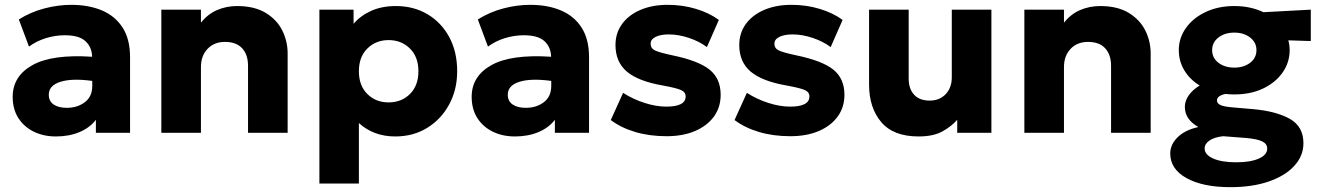

<svg xmlns="http://www.w3.org/2000/svg" viewBox="-20 -550 5460 795"><path d="M211.5 15Q160.5 15 120 -4.8Q79.5 -24.5 56 -61.2Q32.5 -98 32.5 -149Q32.5 -234.5 114 -280.2Q195.5 -326 361.5 -315Q360.5 -354.5 334.2 -379.2Q308 -404 248.5 -404Q208.5 -404 169.8 -392Q131 -380 100 -357L58 -469.5Q107.5 -500.5 164 -515.2Q220.5 -530 275 -530Q347 -530 401.8 -507Q456.5 -484 487.5 -436Q518.5 -388 518.5 -313V0H377V-54Q352 -21 309 -3Q266 15 211.5 15ZM182 -158Q182 -131 202.2 -117.2Q222.5 -103.5 256.5 -103.5Q300.5 -103.5 331.2 -126.8Q362 -150 362 -194.5V-215Q278 -226.5 230 -211.2Q182 -196 182 -158Z M648 0V-510H812V-456Q840.5 -492 879.2 -508.5Q918 -525 961.5 -525Q1033.5 -525 1080 -496.8Q1126.5 -468.5 1148.8 -423.8Q1171 -379 1171 -329V0H1007V-277.5Q1007 -323.5 982.8 -350Q958.5 -376.5 911.5 -376.5Q866.5 -376.5 839.2 -347.5Q812 -318.5 812 -272.5V0Z M1302.5 210V-510H1444V-451.5Q1472.5 -485 1516.8 -505Q1561 -525 1619.5 -525Q1692.5 -525 1749.8 -491.2Q1807 -457.5 1840 -396.8Q1873 -336 1873 -255Q1873 -179 1840 -117.8Q1807 -56.5 1749.2 -20.8Q1691.5 15 1616.5 15Q1571 15 1533.2 0.8Q1495.5 -13.5 1466 -40.5V210ZM1589 -126Q1642.5 -126 1677.5 -160.8Q1712.5 -195.5 1712.5 -255Q1712.5 -314.5 1677.2 -349.2Q1642 -384 1589 -384Q1536.5 -384 1501.2 -349.2Q1466 -314.5 1466 -255Q1466 -195.5 1501 -160.8Q1536 -126 1589 -126Z M2112 15Q2061 15 2020.5 -4.8Q1980 -24.5 1956.5 -61.2Q1933 -98 1933 -149Q1933 -234.5 2014.5 -280.2Q2096 -326 2262 -315Q2261 -354.5 2234.8 -379.2Q2208.5 -404 2149 -404Q2109 -404 2070.2 -392Q2031.5 -380 2000.5 -357L1958.5 -469.5Q2008 -500.5 2064.5 -515.2Q2121 -530 2175.5 -530Q2247.5 -530 2302.2 -507Q2357 -484 2388 -436Q2419 -388 2419 -313V0H2277.5V-54Q2252.5 -21 2209.5 -3Q2166.5 15 2112 15ZM2082.5 -158Q2082.5 -131 2102.8 -117.2Q2123 -103.5 2157 -103.5Q2201 -103.5 2231.8 -126.8Q2262.5 -150 2262.5 -194.5V-215Q2178.5 -226.5 2130.5 -211.2Q2082.5 -196 2082.5 -158Z M2740 14Q2669 14 2610.2 -3.5Q2551.5 -21 2509 -53L2560 -165.5Q2601.5 -139 2649 -123.8Q2696.5 -108.5 2739 -108.5Q2819 -108.5 2819 -150.5Q2819 -168.5 2800.2 -177Q2781.5 -185.5 2727 -195.5Q2624 -213 2576.2 -253Q2528.5 -293 2528.5 -363.5Q2528.5 -413.5 2556 -451Q2583.5 -488.5 2632.2 -509.2Q2681 -530 2744.5 -530Q2806.5 -530 2861.8 -513.2Q2917 -496.5 2956.5 -467.5L2907 -355Q2876 -378.5 2832.8 -393Q2789.5 -407.5 2749 -407.5Q2715 -407.5 2694.5 -397.2Q2674 -387 2674 -369Q2674 -350 2692 -341.2Q2710 -332.5 2764 -321Q2872.5 -298.5 2918.2 -261.5Q2964 -224.5 2964 -157.5Q2964 -105.5 2935.8 -67Q2907.5 -28.5 2857.2 -7.2Q2807 14 2740 14Z M3252.5 14Q3181.5 14 3122.8 -3.5Q3064 -21 3021.5 -53L3072.5 -165.5Q3114 -139 3161.5 -123.8Q3209 -108.5 3251.5 -108.5Q3331.5 -108.5 3331.5 -150.5Q3331.5 -168.5 3312.8 -177Q3294 -185.5 3239.5 -195.5Q3136.5 -213 3088.8 -253Q3041 -293 3041 -363.5Q3041 -413.5 3068.5 -451Q3096 -488.5 3144.8 -509.2Q3193.5 -530 3257 -530Q3319 -530 3374.2 -513.2Q3429.5 -496.5 3469 -467.5L3419.5 -355Q3388.5 -378.5 3345.2 -393Q3302 -407.5 3261.5 -407.5Q3227.5 -407.5 3207 -397.2Q3186.5 -387 3186.5 -369Q3186.5 -350 3204.5 -341.2Q3222.5 -332.5 3276.5 -321Q3385 -298.5 3430.8 -261.5Q3476.5 -224.5 3476.5 -157.5Q3476.5 -105.5 3448.2 -67Q3420 -28.5 3369.8 -7.2Q3319.5 14 3252.5 14Z M3783.5 15Q3679 15 3628.8 -44.5Q3578.5 -104 3578.5 -200V-510H3742.5V-224.5Q3742.5 -182.5 3764.8 -158Q3787 -133.5 3829.5 -133.5Q3870.5 -133.5 3895.8 -160.2Q3921 -187 3921 -229.5V-510H4085V0H3943.5V-54Q3919 -26 3881.5 -5.5Q3844 15 3783.5 15Z M4221.5 0V-510H4385.5V-456Q4414 -492 4452.8 -508.5Q4491.5 -525 4535 -525Q4607 -525 4653.5 -496.8Q4700 -468.5 4722.2 -423.8Q4744.5 -379 4744.5 -329V0H4580.5V-277.5Q4580.5 -323.5 4556.2 -350Q4532 -376.5 4485 -376.5Q4440 -376.5 4412.8 -347.5Q4385.5 -318.5 4385.5 -272.5V0Z M5091 -159Q5072 -159 5054 -161Q5019 -153.5 5019 -134Q5019 -122 5033.2 -115.2Q5047.5 -108.5 5082.5 -105.5L5169.5 -98Q5264.5 -89.5 5320.8 -57.8Q5377 -26 5377 43Q5377 95.5 5339.2 136.8Q5301.5 178 5233.5 201.5Q5165.5 225 5074.5 225Q4960.5 225 4893 187.5Q4825.5 150 4825.5 85.5Q4825.5 48.5 4856.2 18.2Q4887 -12 4942 -24Q4886 -55.5 4886 -107.5Q4886 -132.5 4902.5 -155.8Q4919 -179 4947.5 -196Q4907 -220.5 4884 -258.5Q4861 -296.5 4861 -342.5Q4861 -393 4890.8 -434.5Q4920.5 -476 4972.5 -500.5Q5024.5 -525 5091 -525Q5157.5 -525 5211.5 -499.5L5407.5 -510V-380L5314.5 -383Q5320 -363 5320 -342.5Q5320 -291.5 5290.8 -249.8Q5261.5 -208 5210 -183.5Q5158.5 -159 5091 -159ZM5091 -270Q5130 -270 5156.2 -290Q5182.5 -310 5182.5 -342.5Q5182.5 -374.5 5156.2 -394.8Q5130 -415 5091 -415Q5051.5 -415 5025.2 -394.8Q4999 -374.5 4999 -342.5Q4999 -310 5025.2 -290Q5051.5 -270 5091 -270ZM5098.5 122Q5158 122 5192.5 106.5Q5227 91 5227 65.5Q5227 45.5 5206.5 35.5Q5186 25.5 5141.5 21.5L5044.5 14Q5008 18 4988 31.8Q4968 45.5 4968 65Q4968 90.5 5003 106.2Q5038 122 5098.5 122Z"/></svg>

Font: Geologica
Style: Bold
Weight: 700
Designer: Sindre Bremnes, Frode Helland
Foundry: Monokrom Skriftforlag AS
Version: Version 1.010; ttfautohint (v1.8.4.7-5d5b);gftools[0.9.28]